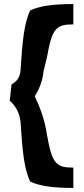

<svg xmlns="http://www.w3.org/2000/svg" viewBox="-20 -760 415 945"><path d="M341 165V65C256 65 236 46 211 -98C200 -171 177 -232 151 -286C171 -318 189 -357 194 -408L211 -477C236 -621 256 -640 341 -640V-740C244 -740 180 -732 129 -709C97 -643 90 -550 81 -412C78 -378 61 -357 37 -345L28 -264C55 -241 75 -208 81 -162C90 -24 97 68 129 134C180 157 244 165 341 165Z"/></svg>

Font: Bluebird
Style: Nrw
Weight: 400
Designer: Jasper
Foundry: Cannot Into Space Fonts
Version: Version 0.98